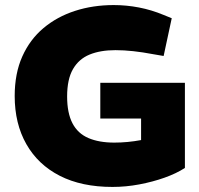

<svg xmlns="http://www.w3.org/2000/svg" viewBox="-20 -729 786 758"><path d="M424 9Q302 9 216 -35Q130 -79 84 -160Q38 -241 38 -350Q38 -439 68 -506Q98 -573 151.5 -618Q205 -663 276 -686Q347 -709 429 -709Q479 -709 528.5 -699.5Q578 -690 626 -670L658 -657L626 -508L585 -515Q543 -523 506 -527Q469 -531 436 -531Q376 -531 333.5 -513.5Q291 -496 268 -456Q245 -416 245 -348Q245 -283 266 -242.5Q287 -202 329 -184Q371 -166 431 -166Q457 -166 483.5 -168.5Q510 -171 537 -176V-261H376V-402H710V-66Q676 -44 629.5 -27.5Q583 -11 530 -1Q477 9 424 9Z"/></svg>

Font: REM Medium ExtraBold
Style: Regular
Weight: 800
Version: Version 1.005;gftools[0.9.28]